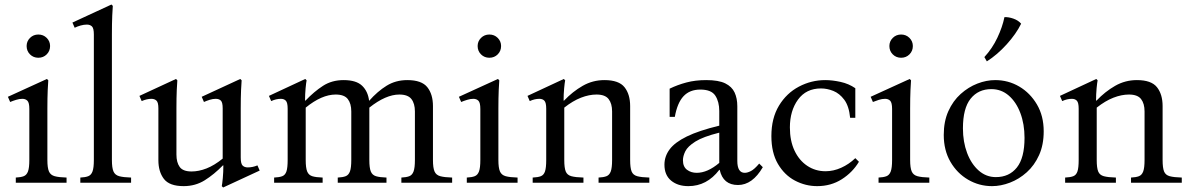

<svg xmlns="http://www.w3.org/2000/svg" viewBox="-20 -810 5273 851"><path d="M190 -101Q190 -66 197 -50Q204 -34 222.5 -29Q241 -24 275 -23V0H50V-23Q72 -24 85 -29Q98 -34 104 -50Q110 -66 110 -101V-327Q110 -355 101.5 -363.5Q93 -372 79 -372Q66 -372 51.5 -367.5Q37 -363 25 -358L15 -381L188 -460L194 -454Q193 -446 191.5 -411Q190 -376 190 -328ZM150 -554Q128 -554 113 -569Q98 -584 98 -606Q98 -627 113 -642Q128 -657 150 -657Q172 -657 187 -642Q202 -627 202 -606Q202 -584 187 -569Q172 -554 150 -554Z M476 -101Q476 -66 483 -50Q490 -34 508.5 -29Q527 -24 561 -23V0H336V-23Q358 -24 371 -29Q384 -34 390 -50Q396 -66 396 -101V-657Q396 -685 387.5 -693Q379 -701 365 -701Q352 -701 337.5 -697Q323 -693 311 -687L301 -710L474 -790L480 -784Q479 -776 477.5 -741Q476 -706 476 -658Z M1121 -77 1131 -54 969 21 963 15Q965 6 967.5 -20.5Q970 -47 970 -77H968Q929 -37 887.5 -11Q846 15 794 15Q731 15 706.5 -17Q682 -49 682 -100V-330Q682 -356 673.5 -364Q665 -372 651 -372Q631 -372 608 -362L598 -385L760 -460L766 -454Q765 -446 763.5 -411.5Q762 -377 762 -331V-125Q762 -90 776.5 -70Q791 -50 829 -50Q861 -50 895.5 -63.5Q930 -77 967 -107V-330Q967 -356 959 -364Q951 -372 936 -372Q923 -372 909 -367.5Q895 -363 884 -358L874 -381L1045 -460L1051 -454Q1050 -446 1048.5 -411.5Q1047 -377 1047 -331V-112Q1047 -84 1055.5 -76Q1064 -68 1078 -68Q1100 -68 1121 -77Z M1195 0V-23Q1218 -24 1231 -29Q1244 -34 1249.5 -50Q1255 -66 1255 -101V-328Q1255 -355 1247 -363.5Q1239 -372 1225 -372Q1214 -372 1203.5 -369.5Q1193 -367 1182 -362L1172 -385L1333 -460L1339 -454Q1337 -445 1334.5 -419Q1332 -393 1332 -364H1334Q1372 -404 1411.5 -429.5Q1451 -455 1503 -455Q1559 -455 1585 -430Q1611 -405 1616 -363Q1653 -405 1693.5 -430Q1734 -455 1785 -455Q1849 -455 1874 -423.5Q1899 -392 1899 -340V-101Q1899 -66 1906 -50Q1913 -34 1931.5 -29Q1950 -24 1984 -23V0H1759V-23Q1781 -24 1794 -29Q1807 -34 1813 -50Q1819 -66 1819 -101V-316Q1819 -351 1803.5 -371Q1788 -391 1750 -391Q1690 -391 1617 -333V-101Q1617 -66 1623.5 -50Q1630 -34 1646.5 -29Q1663 -24 1693 -23V0H1477V-23Q1499 -24 1512 -29Q1525 -34 1531 -50Q1537 -66 1537 -101V-316Q1537 -351 1521.5 -371Q1506 -391 1468 -391Q1406 -391 1335 -333V-101Q1335 -66 1341.5 -50Q1348 -34 1364 -29Q1380 -24 1410 -23V0Z M2189 -101Q2189 -66 2196 -50Q2203 -34 2221.5 -29Q2240 -24 2274 -23V0H2049V-23Q2071 -24 2084 -29Q2097 -34 2103 -50Q2109 -66 2109 -101V-327Q2109 -355 2100.5 -363.5Q2092 -372 2078 -372Q2065 -372 2050.5 -367.5Q2036 -363 2024 -358L2014 -381L2187 -460L2193 -454Q2192 -446 2190.5 -411Q2189 -376 2189 -328ZM2149 -554Q2127 -554 2112 -569Q2097 -584 2097 -606Q2097 -627 2112 -642Q2127 -657 2149 -657Q2171 -657 2186 -642Q2201 -627 2201 -606Q2201 -584 2186 -569Q2171 -554 2149 -554Z M2773 -101Q2773 -66 2779.5 -50Q2786 -34 2804.5 -29Q2823 -24 2858 -23V0H2633V-23Q2655 -24 2668 -29Q2681 -34 2687 -50Q2693 -66 2693 -101V-316Q2693 -351 2677.5 -371Q2662 -391 2624 -391Q2591 -391 2555 -377Q2519 -363 2481 -333V-101Q2481 -66 2487.5 -50Q2494 -34 2512.5 -29Q2531 -24 2566 -23V0H2341V-23Q2364 -24 2377 -29Q2390 -34 2395.5 -50Q2401 -66 2401 -101V-328Q2401 -355 2393 -363.5Q2385 -372 2371 -372Q2360 -372 2349.5 -369.5Q2339 -367 2328 -362L2318 -385L2479 -460L2485 -454Q2483 -445 2480.5 -419Q2478 -393 2478 -364H2480Q2518 -404 2562.5 -429.5Q2607 -455 2659 -455Q2723 -455 2748 -423.5Q2773 -392 2773 -340Z M3031 15Q2984 15 2954.5 -9.5Q2925 -34 2925 -80Q2925 -117 2948 -148Q2971 -179 3024 -205Q3077 -231 3168 -253V-318Q3168 -359 3150.5 -386Q3133 -413 3084 -413Q3037 -413 3009.5 -383.5Q2982 -354 2971 -292H2948V-417Q2983 -434 3022.5 -444.5Q3062 -455 3110 -455Q3165 -455 3194.5 -440.5Q3224 -426 3236 -400Q3248 -374 3248 -339V-97Q3248 -44 3281 -44Q3293 -44 3308.5 -52Q3324 -60 3345 -85L3361 -69Q3315 10 3251 10Q3185 10 3170 -57H3168Q3113 15 3031 15ZM3068 -44Q3116 -44 3168 -88V-222Q3096 -204 3062 -182.5Q3028 -161 3017.5 -139.5Q3007 -118 3007 -100Q3007 -71 3025 -57.5Q3043 -44 3068 -44Z M3602 15Q3550 15 3503.5 -9.5Q3457 -34 3428 -83.5Q3399 -133 3399 -207Q3399 -286 3432.5 -341.5Q3466 -397 3521 -426Q3576 -455 3638 -455Q3669 -455 3705.5 -447Q3742 -439 3771 -419V-288H3748Q3743 -340 3722 -368Q3701 -396 3673.5 -407Q3646 -418 3619 -418Q3553 -418 3517 -368.5Q3481 -319 3481 -245Q3481 -186 3501.5 -142.5Q3522 -99 3558 -75Q3594 -51 3639 -51Q3674 -51 3708.5 -66.5Q3743 -82 3771 -109L3787 -93Q3759 -46 3711 -15.5Q3663 15 3602 15Z M4014 -101Q4014 -66 4021 -50Q4028 -34 4046.5 -29Q4065 -24 4099 -23V0H3874V-23Q3896 -24 3909 -29Q3922 -34 3928 -50Q3934 -66 3934 -101V-327Q3934 -355 3925.5 -363.5Q3917 -372 3903 -372Q3890 -372 3875.5 -367.5Q3861 -363 3849 -358L3839 -381L4012 -460L4018 -454Q4017 -446 4015.5 -411Q4014 -376 4014 -328ZM3974 -554Q3952 -554 3937 -569Q3922 -584 3922 -606Q3922 -627 3937 -642Q3952 -657 3974 -657Q3996 -657 4011 -642Q4026 -627 4026 -606Q4026 -584 4011 -569Q3996 -554 3974 -554Z M4391 -455Q4449 -455 4497.5 -426.5Q4546 -398 4576 -347Q4606 -296 4606 -228Q4606 -168 4585.5 -122.5Q4565 -77 4531 -46.5Q4497 -16 4456.5 -0.5Q4416 15 4377 15Q4320 15 4271 -13.5Q4222 -42 4192.5 -93Q4163 -144 4163 -212Q4163 -272 4183.5 -317.5Q4204 -363 4238 -393.5Q4272 -424 4312 -439.5Q4352 -455 4391 -455ZM4394 -25Q4453 -25 4487 -67.5Q4521 -110 4521 -199Q4521 -260 4502.5 -309Q4484 -358 4451 -386.5Q4418 -415 4374 -415Q4316 -415 4282 -372.5Q4248 -330 4248 -241Q4248 -181 4266.5 -132Q4285 -83 4318 -54Q4351 -25 4394 -25ZM4432 -734Q4450 -735 4471.5 -727.5Q4493 -720 4506 -705Q4484 -660 4442 -613.5Q4400 -567 4354 -538L4343 -557Q4378 -595 4400.5 -642.5Q4423 -690 4432 -734Z M5133 -101Q5133 -66 5139.5 -50Q5146 -34 5164.5 -29Q5183 -24 5218 -23V0H4993V-23Q5015 -24 5028 -29Q5041 -34 5047 -50Q5053 -66 5053 -101V-316Q5053 -351 5037.5 -371Q5022 -391 4984 -391Q4951 -391 4915 -377Q4879 -363 4841 -333V-101Q4841 -66 4847.5 -50Q4854 -34 4872.5 -29Q4891 -24 4926 -23V0H4701V-23Q4724 -24 4737 -29Q4750 -34 4755.5 -50Q4761 -66 4761 -101V-328Q4761 -355 4753 -363.5Q4745 -372 4731 -372Q4720 -372 4709.5 -369.5Q4699 -367 4688 -362L4678 -385L4839 -460L4845 -454Q4843 -445 4840.5 -419Q4838 -393 4838 -364H4840Q4878 -404 4922.5 -429.5Q4967 -455 5019 -455Q5083 -455 5108 -423.5Q5133 -392 5133 -340Z"/></svg>

Font: Bona Nova
Style: Regular
Weight: 400
Designer: Mateusz Machalski
Foundry: Capitalics
Version: Version 4.001; ttfautohint (v1.8.3)